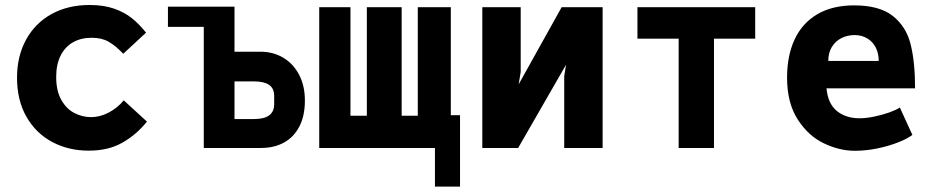

<svg xmlns="http://www.w3.org/2000/svg" viewBox="-20 -578 3640 750"><path d="M46.5 -274.5Q46.5 -358.5 81.8 -423Q117 -487.5 181.2 -523Q245.5 -558.5 330 -558.5Q385.5 -558.5 426.5 -544Q467.5 -529.5 496 -506.2Q524.5 -483 550.5 -450.5L461.5 -368Q431 -400 404 -415.2Q377 -430.5 338 -430.5Q296.5 -430.5 265.2 -412.8Q234 -395 216.8 -360.8Q199.5 -326.5 199.5 -277.5Q199.5 -223.5 219.2 -188.2Q239 -153 270 -136.8Q301 -120.5 336 -120.5Q371 -120.5 405 -138.5Q439 -156.5 463.5 -186L554 -103Q513 -52 458.2 -20.8Q403.5 10.5 326.5 10.5Q248 10.5 184.2 -23.2Q120.5 -57 83.5 -121.5Q46.5 -186 46.5 -274.5Z M776 -473H636V-552H896V-376H998Q1047 -376 1086.5 -352.5Q1126 -329 1148.5 -285.8Q1171 -242.5 1171 -185.5Q1171 -125.5 1149.5 -84Q1128 -42.5 1089.5 -21.2Q1051 0 999 0H776ZM1051 -171V-203Q1051 -233 1031 -246.5Q1011 -260 973 -260H896V-113H973Q1051 -113 1051 -171Z M1679 0H1227V-550H1349V-126H1413V-550H1549V-126H1612V-550H1741V-128H1777V151H1679Z M1864 -550H2014V-297L2006 -248.5L2174 -550H2334V0H2184V-280.5L2191 -325L2004 0H1864Z M2631 -427H2470V-550H2930V-427H2769V0H2631Z M3054.5 -275Q3054.5 -361 3084.2 -424.5Q3114 -488 3172.8 -522.5Q3231.5 -557 3316.5 -557Q3415.5 -557 3467.8 -515.5Q3520 -474 3537.2 -404.8Q3554.5 -335.5 3554.5 -233H3208.5Q3214 -173 3249 -144.5Q3284 -116 3337.5 -116Q3364 -116 3396 -122.8Q3428 -129.5 3455 -139.2Q3482 -149 3495 -158L3544 -51Q3524.5 -36 3488.2 -21.8Q3452 -7.5 3407.2 1.8Q3362.5 11 3319.5 11Q3259 11 3198 -18.2Q3137 -47.5 3095.8 -111.8Q3054.5 -176 3054.5 -275ZM3318.5 -441Q3290 -441 3266.5 -429Q3243 -417 3229.2 -394.2Q3215.5 -371.5 3215.5 -340H3412.5Q3412.5 -369.5 3400.8 -392.5Q3389 -415.5 3367.5 -428.2Q3346 -441 3318.5 -441Z"/></svg>

Font: JuliaMono Black
Style: Regular
Weight: 900
Monospace: yes
Designer: cormullion
Foundry: corm
Version: Version 0.054; ttfautohint (v1.8.4)